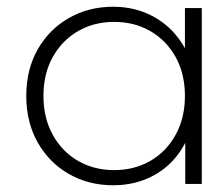

<svg xmlns="http://www.w3.org/2000/svg" viewBox="-20 -546 619 570"><path d="M316 4Q243 4 184.5 -29.5Q126 -63 92 -123Q58 -183 58 -261Q58 -340 92 -399.5Q126 -459 184.5 -492.5Q243 -526 316 -526Q385 -526 440.5 -494Q496 -462 529 -403Q529 -403 529 -402V-522H579V0H530V-123Q530 -122 529 -120Q497 -60 441.5 -28Q386 4 316 4ZM319 -41Q379 -41 426.5 -68.5Q474 -96 501.5 -146Q529 -196 529 -261Q529 -327 501.5 -376.5Q474 -426 426.5 -453.5Q379 -481 319 -481Q259 -481 211.5 -453.5Q164 -426 136.5 -376.5Q109 -327 109 -261Q109 -196 136.5 -146Q164 -96 211.5 -68.5Q259 -41 319 -41Z"/></svg>

Font: Montserrat Z Light
Style: Regular
Weight: 300
Designer: Julieta Ulanovsky
Foundry: Julieta Ulanovsky
Version: Version 8.000